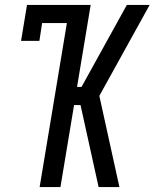

<svg xmlns="http://www.w3.org/2000/svg" viewBox="-20 -755 640 775"><path d="M140 0 250 -662H150L139 -590H65L89 -735H346L291 -404H309L492 -735H584L381 -368L462 0H378L305 -331H279L224 0Z"/></svg>

Font: Iosevka Curly Slab Extended
Style: Italic
Weight: 400
Width: 7
Italic angle: -9°
Monospace: yes
Designer: Belleve Invis
Foundry: Belleve Invis
Version: Version 11.1.0; ttfautohint (v1.8.3)